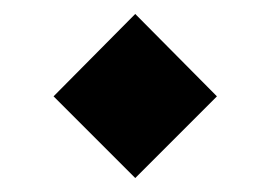

<svg xmlns="http://www.w3.org/2000/svg" viewBox="-20 -500 387 275"><path d="M173.7 -245 56.7 -362 173.7 -480 290.7 -362Z"/></svg>

Font: Fustat
Style: Regular
Weight: 400
Designer: Mohamed Gaber, Khaled Hosny, Laura Garcia Mut
Foundry: Kief Type Foundry, Alif Type Foundry, Hard Type Foundry
Version: Version 1.007